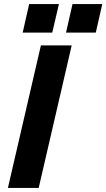

<svg xmlns="http://www.w3.org/2000/svg" viewBox="-20 -928 525 948"><path d="M238 -767H92L124 -908H271ZM453 -767H306L338 -908H485ZM182 -704H334L171 0H19Z"/></svg>

Font: CBA Beacon Sans Extra Bold
Style: Italic
Weight: 800
Italic angle: -13°
Designer: Wei Huang
Foundry: Wei Huang
Version: Version 1.002